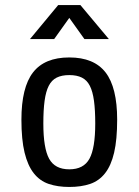

<svg xmlns="http://www.w3.org/2000/svg" viewBox="-20 -735 550 762"><path d="M445 -260Q445 -181 433 -129.5Q421 -78 397 -47.5Q373 -17 337.5 -5Q302 7 255 7Q209 7 173.5 -5Q138 -17 114 -47.5Q90 -78 77.5 -129.5Q65 -181 65 -260Q65 -388 111 -447.5Q157 -507 255 -507Q353 -507 399 -447.5Q445 -388 445 -260ZM358 -245Q358 -298 353 -335Q348 -372 336.5 -394.5Q325 -417 305 -427Q285 -437 255 -437Q225 -437 205 -427Q185 -417 173.5 -394.5Q162 -372 157 -335Q152 -298 152 -245Q152 -147 175 -105Q198 -63 255 -63Q312 -63 335 -105Q358 -147 358 -245ZM315 -580 255 -664 195 -580H99L211 -715H299L412 -580Z"/></svg>

Font: Share
Style: Regular
Weight: 400
Designer: Ralph du Carrois
Version: Version 1.001